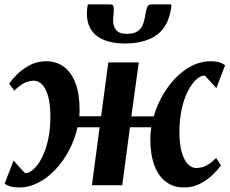

<svg xmlns="http://www.w3.org/2000/svg" viewBox="-26 -818 1014 848"><path d="M58 10Q35.5 10 20.2 5.5Q5 1 -5.5 -7L34 -109Q39 -103.5 45.5 -96Q52 -88.5 59.2 -80.5Q66.5 -72.5 73.2 -65.2Q80 -58 85 -53Q103.5 -53.5 123 -71.2Q142.5 -89 159.2 -121.8Q176 -154.5 186.2 -200.2Q196.5 -246 196.5 -302.5Q196.5 -356.5 186.8 -391.8Q177 -427 160.5 -444.2Q144 -461.5 124 -461.5Q100 -461.5 79.2 -450.2Q58.5 -439 37 -417.5L14.5 -449Q24 -463 46.5 -486.5Q69 -510 102.8 -528.8Q136.5 -547.5 178.5 -547.5Q222.5 -547.5 255.5 -523.5Q288.5 -499.5 307 -451.8Q325.5 -404 325.5 -333Q325.5 -326 325.2 -318.5Q325 -311 324 -304.5H420.5L452.5 -542.5H587L554 -304H653Q672 -369.5 710 -425Q748 -480.5 798.5 -514Q849 -547.5 905 -547.5Q927 -547.5 942.2 -543Q957.5 -538.5 968 -529.5L929.5 -428.5Q924.5 -434 917.8 -441.5Q911 -449 903.8 -457Q896.5 -465 889.8 -472.2Q883 -479.5 878 -484.5Q859.5 -484 840.2 -466.2Q821 -448.5 804 -415.8Q787 -383 776.8 -337.2Q766.5 -291.5 766.5 -235Q766.5 -181.5 776.5 -146.2Q786.5 -111 803.5 -93.5Q820.5 -76 840 -76Q865 -76 885.8 -87Q906.5 -98 928.5 -120L950 -87.5Q941 -74 918.2 -50.8Q895.5 -27.5 862 -8.8Q828.5 10 785.5 10Q740.5 10 707 -15Q673.5 -40 655.5 -88.5Q637.5 -137 638 -206.5Q638 -218 639.2 -230.8Q640.5 -243.5 642 -256H548L514 0H380L414 -256H316.5Q304.5 -202.5 279.2 -154.5Q254 -106.5 219.2 -69.5Q184.5 -32.5 143.2 -11.2Q102 10 58 10ZM462.5 -798.5Q472.5 -798.5 474.8 -790.8Q477 -783 476.5 -771Q476.5 -762 475 -751Q473.5 -740 473.5 -731Q473 -702.5 486.8 -685.5Q500.5 -668.5 534 -668.5Q567.5 -668.5 584 -681.5Q600.5 -694.5 607.2 -715.2Q614 -736 617 -760Q619.5 -775 624.5 -786.8Q629.5 -798.5 641 -798.5H730.5Q731 -794.5 730.8 -790.2Q730.5 -786 729.5 -780Q717 -700 665.5 -663Q614 -626 525 -626Q473 -626 435 -640.8Q397 -655.5 376.8 -686.2Q356.5 -717 358 -764.5Q358 -772.5 359 -781.2Q360 -790 362 -798.5Z"/></svg>

Font: Merriweather 48pt
Style: Bold Italic
Weight: 700
Italic angle: -7.8°
Version: Version 2.101